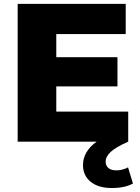

<svg xmlns="http://www.w3.org/2000/svg" viewBox="-20 -720 712 976"><path d="M69.8 0V-700.2H619.1V-546.9H266.1V-429.2H577.1V-280.8H266.1V-152.8H631.8V0Q569.3 27.8 543.2 51.8Q517.1 75.7 517.1 102.1Q517.1 122.1 531 134Q544.9 146 571.8 146Q601.6 146 630.9 130.9L655.8 212.9Q614.3 235.8 548.8 235.8Q480 235.8 440.9 204.1Q401.9 172.4 401.9 119.1Q401.9 50.3 471.2 0Z"/></svg>

Font: Montserrat ExtraBold
Style: Regular
Weight: 800
Designer: Julieta Ulanovsky
Foundry: Julieta Ulanovsky
Version: Version 9.000